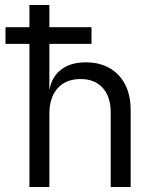

<svg xmlns="http://www.w3.org/2000/svg" viewBox="-20 -750 640 770"><path d="M504 -309V0H424V-300Q424 -362 392 -397.5Q360 -433 303 -433Q244 -433 211 -396Q178 -359 178 -293V0H98V-574H2V-641H98V-730H178V-641H347V-574H178V-392H179Q188 -443 226 -471.5Q264 -500 324 -500Q407 -500 455.5 -448.5Q504 -397 504 -309Z"/></svg>

Font: JetBrains Mono Semi Light
Style: Regular
Weight: 350
Monospace: yes
Designer: Philipp Nurullin, Konstantin Bulenkov
Foundry: JetBrains
Version: 2.002